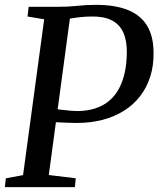

<svg xmlns="http://www.w3.org/2000/svg" viewBox="-22 -771 653 791"><path d="M-2 0 2 -36.5 73 -49.5 160 -691.5 91.5 -703 96 -743H220Q261 -743 297 -747Q333 -751 373 -751Q452 -751 504.5 -730Q557 -709 583.2 -666.2Q609.5 -623.5 610.5 -559Q612 -502.5 597.2 -456Q582.5 -409.5 554.5 -373.8Q526.5 -338 487.2 -313.8Q448 -289.5 399.5 -277Q351 -264.5 296 -264.5Q280.5 -264.5 258.5 -265.2Q236.5 -266 216.5 -267Q196.5 -268 187 -269L189 -325Q204.5 -322 224.8 -319.5Q245 -317 264.8 -315.2Q284.5 -313.5 298.5 -313.5Q338.5 -314 370.8 -324.5Q403 -335 427.2 -355.2Q451.5 -375.5 467.5 -404.8Q483.5 -434 491.8 -471.5Q500 -509 500.5 -554Q501 -604 485.8 -637.5Q470.5 -671 438 -687.5Q405.5 -704 353.5 -703Q336.5 -703 315.8 -701Q295 -699 274.5 -695.8Q254 -692.5 237 -688L270.5 -728.5L179 -50L290 -36.5L286.5 0Z"/></svg>

Font: Merriweather 36pt
Style: Italic
Weight: 400
Italic angle: -7.8°
Version: Version 2.101